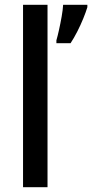

<svg xmlns="http://www.w3.org/2000/svg" viewBox="-20 -780 384 800"><path d="M178 0H76V-760H178ZM344 -750Q338 -730 327 -703Q316 -676 302 -648.5Q288 -621 274 -600H215V-612Q220 -629 226 -656Q232 -683 237 -711.5Q242 -740 243 -760H344Z"/></svg>

Font: Noto Sans Gurmukhi UI SemiCondensed Medium
Style: Regular
Weight: 500
Width: 4
Designer: Jelle Bosma - Monotype Design Team
Foundry: Monotype Imaging Inc.
Version: Version 2.004; ttfautohint (v1.8.4.7-5d5b)